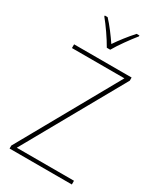

<svg xmlns="http://www.w3.org/2000/svg" viewBox="-232 -1034 949 1119"><g transform="rotate(30 242.5 -474.5)"><path d="M230 -792H253C278 -836 325 -901 359 -943V-949H340C304 -909 269 -864 242 -824C215 -864 178 -914 145 -949H126V-943C157 -906 205 -837 230 -792ZM452 0V-25H67L442 -693V-714H55V-689H408L33 -20V0Z"/></g></svg>

Font: Noto Sans Georgian SemiCondensed Thin
Style: Regular
Weight: 100
Width: 4
Designer: Monotype Design Team, Akaki Razmadze
Foundry: Google LLC
Version: Version 2.005